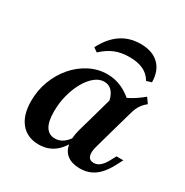

<svg xmlns="http://www.w3.org/2000/svg" viewBox="-150 -750 855 885"><g transform="rotate(30 278.0 -307.0)"><path d="M172.6 11.3Q111.3 11.3 77 -30.2Q42.7 -71.8 42.7 -146Q42.7 -203.2 62.1 -254Q81.5 -304.8 115.3 -344Q149.2 -383.1 193.5 -405.6Q237.9 -428.2 287.1 -428.2Q327.4 -428.2 364.9 -411.3Q402.4 -394.4 434.7 -361.3L357.3 -309.7Q353.2 -348.4 335.9 -369.8Q318.5 -391.1 291.1 -391.1Q265.3 -391.1 241.5 -371.8Q217.7 -352.4 198.8 -319Q179.8 -285.5 169 -243.5Q158.1 -201.6 158.1 -156.5Q158.1 -103.2 174.6 -76.6Q191.1 -50 224.2 -50Q247.6 -50 267.3 -64.5Q287.1 -79 304 -107.3L312.1 -93.5Q289.5 -41.1 254.8 -14.9Q220.2 11.3 172.6 11.3ZM321 -208.1 362.1 -354.8Q401.6 -368.5 433.5 -386.3Q465.3 -404 496 -429.8L516.1 -401.6Q502.4 -390.3 493.1 -379Q483.9 -367.7 477.4 -352.8Q471 -337.9 465.3 -316.1L434.7 -208.1ZM408.1 -112.9Q398.4 -79.8 405.2 -60.9Q412.1 -41.9 434.7 -41.9Q452.4 -41.9 467.3 -54.4Q482.3 -66.9 495.2 -91.1L511.3 -121H547.6L528.2 -83.9Q511.3 -52.4 491.5 -31Q471.8 -9.7 447.2 1.2Q422.6 12.1 391.1 12.1Q349.2 11.3 325 -6.9Q300.8 -25 294.8 -58.1Q288.7 -91.1 300.8 -137.1L321 -208.1H434.7ZM349.2 -625.8Q412.1 -625.8 446.8 -592.7Q481.5 -559.7 482.3 -498.4L455.6 -490.3Q437.9 -520.2 408.5 -533.9Q379 -547.6 336.3 -547.6Q291.1 -547.6 258.1 -533.9Q225 -520.2 192.7 -490.3L171 -505.6Q202.4 -566.1 246.8 -596Q291.1 -625.8 349.2 -625.8Z"/></g></svg>

Font: Playfair 9pt
Style: Bold Italic
Weight: 700
Italic angle: -15.6°
Designer: Claus Eggers Sørensen
Foundry: Claus Eggers Sørensen
Version: Version 2.203